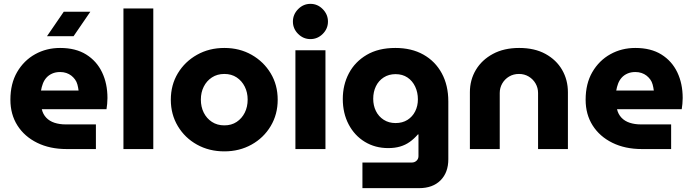

<svg xmlns="http://www.w3.org/2000/svg" viewBox="-20 -774 3597 997"><path d="M326 0Q239 0 173 -32.5Q107 -65 70.5 -122.5Q34 -180 34 -256Q34 -340 69 -400Q104 -460 162.5 -492.5Q221 -525 292 -525Q373 -525 427.5 -491Q482 -457 510 -398.5Q538 -340 538 -265Q538 -252 536.5 -234.5Q535 -217 533 -207H197Q203 -181 220 -163Q237 -145 263 -136.5Q289 -128 321 -128H478V0ZM193 -304H388Q386 -320 382 -335Q378 -350 369.5 -361.5Q361 -373 350 -381.5Q339 -390 324.5 -395Q310 -400 292 -400Q269 -400 251 -392Q233 -384 221 -370.5Q209 -357 202.5 -339.5Q196 -322 193 -304ZM224 -586 311 -713H449L362 -586Z M621 0V-730H776V0Z M1145 12Q1066 12 1003 -23Q940 -58 903.5 -119Q867 -180 867 -256Q867 -333 903.5 -393.5Q940 -454 1003 -489.5Q1066 -525 1145 -525Q1224 -525 1286.5 -489.5Q1349 -454 1385.5 -393.5Q1422 -333 1422 -256Q1422 -180 1385.5 -119Q1349 -58 1286 -23Q1223 12 1145 12ZM1145 -123Q1182 -123 1209 -141Q1236 -159 1251 -189Q1266 -219 1266 -257Q1266 -294 1251 -324Q1236 -354 1209 -372Q1182 -390 1145 -390Q1108 -390 1080.5 -372Q1053 -354 1038 -324Q1023 -294 1023 -257Q1023 -219 1038 -189Q1053 -159 1080.5 -141Q1108 -123 1145 -123Z M1514 0V-513H1670V0ZM1592 -571Q1555 -571 1528 -598Q1501 -625 1501 -662Q1501 -699 1528 -726.5Q1555 -754 1592 -754Q1629 -754 1656 -726.5Q1683 -699 1683 -662Q1683 -625 1656 -598Q1629 -571 1592 -571Z M1862 203V70H2118Q2133 70 2143 60.5Q2153 51 2153 37V-76H2150Q2130 -53 2107.5 -37Q2085 -21 2057.5 -13Q2030 -5 1996 -5Q1928 -5 1874.5 -37.5Q1821 -70 1790.5 -128Q1760 -186 1760 -260Q1760 -333 1791.5 -393Q1823 -453 1884 -489Q1945 -525 2033 -525Q2117 -525 2178.5 -490.5Q2240 -456 2274 -393.5Q2308 -331 2308 -247V53Q2308 122 2267.5 162.5Q2227 203 2156 203ZM2034 -135Q2070 -135 2096 -151.5Q2122 -168 2136 -196Q2150 -224 2150 -258Q2150 -294 2136 -324Q2122 -354 2096 -371.5Q2070 -389 2034 -389Q1999 -389 1972.5 -372Q1946 -355 1932 -326Q1918 -297 1918 -261Q1918 -226 1932 -197.5Q1946 -169 1972.5 -152Q1999 -135 2034 -135Z M2420 0V-295Q2420 -359 2451 -411Q2482 -463 2539.5 -494Q2597 -525 2676 -525Q2756 -525 2812.5 -494Q2869 -463 2899 -411Q2929 -359 2929 -295V0H2774V-291Q2774 -318 2761 -340.5Q2748 -363 2725.5 -376.5Q2703 -390 2675 -390Q2646 -390 2623.5 -376.5Q2601 -363 2588 -340.5Q2575 -318 2575 -291V0Z M3313 0Q3226 0 3160 -32.5Q3094 -65 3057.5 -122.5Q3021 -180 3021 -256Q3021 -340 3056 -400Q3091 -460 3149.5 -492.5Q3208 -525 3279 -525Q3360 -525 3414.5 -491Q3469 -457 3497 -398.5Q3525 -340 3525 -265Q3525 -252 3523.5 -234.5Q3522 -217 3520 -207H3184Q3190 -181 3207 -163Q3224 -145 3250 -136.5Q3276 -128 3308 -128H3465V0ZM3180 -304H3375Q3373 -320 3369 -335Q3365 -350 3356.5 -361.5Q3348 -373 3337 -381.5Q3326 -390 3311.5 -395Q3297 -400 3279 -400Q3256 -400 3238 -392Q3220 -384 3208 -370.5Q3196 -357 3189.5 -339.5Q3183 -322 3180 -304Z"/></svg>

Font: MuseoModerno SemiBold
Style: Bold
Weight: 700
Version: Version 1.001